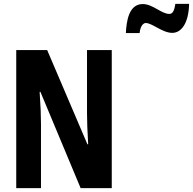

<svg xmlns="http://www.w3.org/2000/svg" viewBox="-20 -973 998 993"><path d="M631 -802H702C706 -839 721 -854 734 -854C767 -854 820 -803 871 -803C919 -803 956 -855 958 -953H887C882 -920 874 -901 856 -901C814 -901 771 -952 718 -952C647 -952 634 -865 631 -802ZM558 0V-714H430V-389C430 -348 432 -294 436 -227H432L224 -714H64V0H192V-331C192 -372 190 -428 185 -498H189L397 0Z"/></svg>

Font: Noto Sans Thai Looped ExtraCondensed
Style: Bold
Weight: 700
Width: 2
Designer: Sasikarn Vongin, Ben Mitchell
Foundry: The Fontpad Ltd
Version: Version 1.001